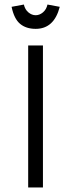

<svg xmlns="http://www.w3.org/2000/svg" viewBox="-20 -825 313 845"><path d="M169 -625V0H104V-625ZM31 -795 85 -805Q90 -783 105 -770.5Q120 -758 137 -758Q154 -758 169 -770.5Q184 -783 189 -805L243 -795Q218 -698 137 -698Q95 -698 68.5 -720Q42 -742 31 -795Z"/></svg>

Font: Changa ExtraLight
Style: Regular
Weight: 275
Designer: Eduardo Rodriguez Tunni
Foundry: Eduardo Rodriguez Tunni
Version: Version 2.002; ttfautohint (v1.5) -l 8 -r 50 -G 200 -x 14 -H